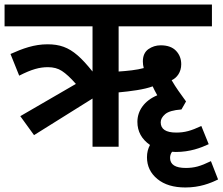

<svg xmlns="http://www.w3.org/2000/svg" viewBox="-20 -642 974 840"><path d="M384.8 -210.9V0H499V-237.8C524.9 -240.2 551.8 -243.2 579.1 -247.6C606.4 -252 629.4 -257.3 647.9 -264.2C652.3 -253.9 659.2 -241.2 668 -225.1C610.8 -201.2 581.1 -157.2 581.1 -108.9C581.1 -66.9 599.6 -33.2 636.2 -7.8C627.4 8.3 623 25.9 623 45.9C623 84.5 638.2 116.2 668.5 141.1C698.7 166 739.7 178.2 791 178.2C853.5 178.2 899.4 160.2 934.1 143.1L902.8 63C879.9 74.2 860.4 82 844.2 86.4C828.1 90.8 811 92.8 793 92.8C747.1 92.8 724.1 78.1 724.1 48.8C724.1 38.6 727.1 29.3 732.9 22C738.3 22.5 743.7 22.9 749 22.9C811.5 22.9 858.4 4.9 893.1 -11.2L860.8 -90.8C815.9 -69.8 788.1 -62 751 -62C705.6 -62 683.1 -77.1 683.1 -106.9C683.1 -119.6 689.5 -131.3 702.6 -142.6C715.8 -153.8 739.3 -160.6 773.9 -163.1L793.9 -198.2C770 -231.4 750 -257.8 731 -291C753.9 -301.3 772.9 -326.2 772.9 -360.8C772.9 -383.8 765.6 -403.3 750.5 -419.4C735.4 -435.5 712.9 -443.8 683.1 -443.8C663.1 -443.8 645 -438 628.9 -426.8C612.8 -415 605 -397 605 -373C605 -362.8 606.4 -353.5 608.9 -344.2C579.6 -335.9 536.1 -331.5 499 -329.1V-526.9H907.2V-622.1H0V-526.9H384.8V-329.1C360.8 -358.9 339.4 -382.8 319.3 -399.9C279.3 -434.6 241.2 -448.2 188 -448.2C129.4 -448.2 79.1 -429.7 25.9 -405.8L64 -311C118.7 -338.9 152.8 -348.1 189.9 -348.1C213.4 -348.1 233.9 -342.8 251 -331.5C268.1 -320.3 288.6 -301.8 312 -274.9L68.8 -133.8L128.9 -50.8Z"/></svg>

Font: Noto Reveo Sans
Style: Regular
Weight: 600
Designer: Monotype Design Team
Foundry: Monotype Imaging Inc.
Version: Version 2.007